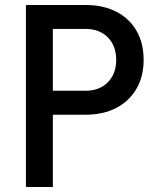

<svg xmlns="http://www.w3.org/2000/svg" viewBox="-20 -750 640 770"><path d="M84 0V-730H323Q394 -730 446.5 -703Q499 -676 527.5 -626.5Q556 -577 556 -510Q556 -443 527 -393.5Q498 -344 446 -317Q394 -290 323 -290H192V0ZM192 -386H323Q379 -386 412.5 -420Q446 -454 446 -510Q446 -566 412.5 -600Q379 -634 323 -634H192Z"/></svg>

Font: JetBrains Mono NL SemiBold
Style: Regular
Weight: 600
Designer: Philipp Nurullin, Konstantin Bulenkov
Foundry: JetBrains
Version: Version 2.304; ttfautohint (v1.8.4.7-5d5b)